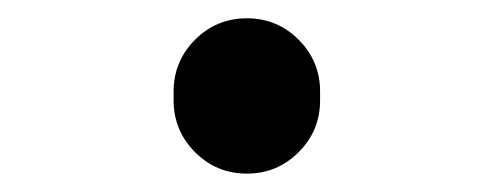

<svg xmlns="http://www.w3.org/2000/svg" viewBox="-20 -395 540 210"><path d="M169.9 -285.2V-294.9Q169.9 -328.1 193.4 -351.6Q216.8 -375 250 -375Q283.2 -375 306.6 -351.6Q330.1 -328.1 330.1 -294.9V-285.2Q330.1 -252 306.6 -228.5Q283.2 -205.1 250 -205.1Q216.8 -205.1 193.4 -228.5Q169.9 -252 169.9 -285.2Z"/></svg>

Font: Rounded-X Mgen+ 1mn medium
Style: Regular
Weight: 500
Designer: [Source Han Sans]
Ryoko NISHIZUKA  (kana & ideographs); Paul D. Hunt (Latin, Greek & Cyrillic); Wenlong ZHANG  (bopomofo
Version: Version 1.059.20150602